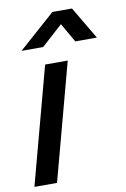

<svg xmlns="http://www.w3.org/2000/svg" viewBox="-110 -822 572 874"><g transform="rotate(-10 176.0 -385.0)"><path d="M26.5 -620H126.5L224.2 -708.5L275 -620H375L286.2 -770H195.7ZM-23.2 0H81.3L226 -540H121.5Z"/></g></svg>

Font: Manrope
Style: SemiBoldItalic
Weight: 600
Italic angle: -15°
Designer: Mikhail Sharanda
Foundry: Mikhail Sharanda
Version: Version 4.502;hotconv 1.0.109;makeotfexe 2.5.65596